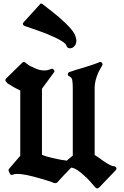

<svg xmlns="http://www.w3.org/2000/svg" viewBox="-20 -968 693 1071"><path d="M625 -18Q632 -25 628 -33Q624 -41 614 -41Q600 -41 561 -67Q563 -66 557.5 -69.5Q552 -73 545 -78H546Q538 -83 528.5 -90Q519 -97 508 -104V-479Q508 -517 529 -565Q534 -573 538.5 -582.5Q543 -592 549 -601Q555 -610 549 -617.5Q543 -625 534 -621Q508 -610 478.5 -601Q449 -592 420 -583Q416 -581 409.5 -580Q403 -579 399 -577Q393 -574 384 -571.5Q375 -569 370 -567Q360 -565 358.5 -555.5Q357 -546 367 -542Q380 -537 383 -521Q386 -505 386 -473V-100Q376 -91 369 -86Q362 -81 353 -72Q336 -74 318.5 -77Q301 -80 276 -86Q236 -95 214 -104V-473L280 -563Q287 -571 280 -579Q273 -587 264 -583Q246 -575 226 -575Q208 -575 190.5 -581Q173 -587 153 -598V-597Q149 -599 141 -604Q133 -609 121 -619Q112 -626 104 -618L15 -531Q9 -525 10.5 -518Q12 -511 19 -507Q19 -507 22 -503Q28 -499 32.5 -496.5Q37 -494 42 -491Q53 -483 68 -476Q83 -469 93 -463V-99L31 -27Q28 -25 28 -20Q28 -17 28 -14L34 -2Q39 12 53 6Q61 2 77 2Q98 2 130 8.5Q162 15 206 28Q221 33 239.5 38Q258 43 282 53Q291 55 298 51Q318 29 337.5 8Q357 -13 377 -33Q394 -31 413.5 -18Q433 -5 460 21V20Q469 29 482 43.5Q495 58 512 78Q522 88 533 78ZM406 -742Q406 -750 402 -762Q399 -779 376 -806.5Q353 -834 308 -873Q292 -886 270.5 -903.5Q249 -921 219 -944Q215 -948 209 -948Q204 -948 202 -943L112 -844Q106 -838 108 -832Q110 -826 118 -823Q159 -809 189 -798.5Q219 -788 239 -780Q351 -734 351 -711Q356 -701 365 -699Q374 -697 383.5 -701.5Q393 -706 399.5 -716.5Q406 -727 406 -742Z"/></svg>

Font: MM Taunggyi
Style: Regular
Weight: 400
Designer: Khon Soe Zaw Thu
Version: Version 1.00 July 18, 2016, initial release